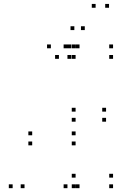

<svg xmlns="http://www.w3.org/2000/svg" viewBox="-20 -972 660 1002"><path d="M395 -720V-740H375V-720ZM332 -720V-740H312V-720ZM332 10V-10H312V10ZM395 10V-10H375V10ZM374.5 -45V-65H354.5V-45ZM374.5 10V-10H354.5V10ZM570 10V-10H550V10ZM570 -45V-65H550V-45ZM374.5 -389.5V-409.5H354.5V-389.5ZM374.5 -337V-357H354.5V-337ZM533.5 -337V-357H513.5V-337ZM533.5 -389.5V-409.5H513.5V-389.5ZM570 -720V-740H550V-720ZM374.5 -720V-740H354.5V-720ZM374.5 -665V-685H354.5V-665ZM570 -665V-685H550V-665ZM352 -720V-740H332V-720ZM245.5 -720V-740H225.5V-720ZM46 10V-10H26V10ZM108 10V-10H88V10ZM287.5 -665V-685H267.5V-665ZM352 -665V-685H332V-665ZM374.5 -213.5V-233.5H354.5V-213.5ZM374.5 -266V-286H354.5V-266ZM148 -266V-286H128V-266ZM148 -213.5V-233.5H128V-213.5ZM479 -931.5V-951.5H459V-931.5ZM549 -931.5V-951.5H529V-931.5ZM422.5 -815V-835H402.5V-815ZM368 -815V-835H348V-815Z"/></svg>

Font: Monaspace Neon Dots Var
Style: Regular
Weight: 400
Designer: Riley Cran and the Lettermatic Team
Version: Version 1.100 (Monaspace Neon Dots)